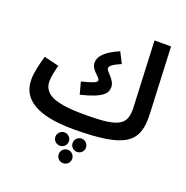

<svg xmlns="http://www.w3.org/2000/svg" viewBox="-166 -877 1246 1288"><g transform="rotate(20 456.5 -233.0)"><path d="M857 -256 836 -725H718L739 -257C745 -129 695 -95 437 -97C219 -97 149 -143 149 -229C149 -262 161 -310 170 -344L64 -370C49 -319 31 -253 31 -196C31 -60 143 21 411 21C789 20 867 -50 857 -256ZM371 -211C530 -249 553 -289 553 -331C553 -385 488 -419 488 -444C488 -459 507 -476 566 -501L527 -578C425 -534 391 -492 391 -448C391 -394 456 -368 456 -343C456 -328 423 -316 348 -297ZM362 156C389 156 410 135 410 109C410 83 389 61 362 61C336 61 314 83 314 109C314 135 336 156 362 156ZM485 156C511 156 532 135 532 109C532 83 511 61 485 61C458 61 437 83 437 109C437 135 458 156 485 156ZM423 259C449 259 471 238 471 211C471 185 449 163 423 163C396 163 375 185 375 211C375 238 396 259 423 259Z"/></g></svg>

Font: Noto Sans Arabic UI Semi
Style: Regular
Weight: 600
Designer: Nadine Chahine - Monotype Design Team
Foundry: Monotype Imaging Inc.
Version: Version 1.900